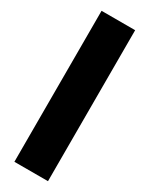

<svg xmlns="http://www.w3.org/2000/svg" viewBox="-211 -850 695 891"><g transform="rotate(30 136.0 -404.5)"><path d="M226 0H46V-809H226Z"/></g></svg>

Font: Neutral Face
Style: Bold
Weight: 700
Designer: Vadym Aksieiev
Version: Version 1.039;Fontself Maker 3.5.7